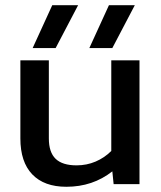

<svg xmlns="http://www.w3.org/2000/svg" viewBox="-20 -705 618 735"><path d="M180 -685H279L193 -521H105ZM397 -685H496L410 -521H322ZM58 -175V-474H167V-175Q167 -122 193 -97Q219 -72 273 -72Q312 -72 346 -86.5Q380 -101 406 -127V-474H514V0H415L410 -49Q335 10 234 10Q149 10 103.5 -37.5Q58 -85 58 -175Z"/></svg>

Font: Kanit
Style: Regular
Weight: 400
Designer: Katatrad Team
Foundry: Cadson Demak
Version: Version 1.001